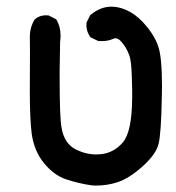

<svg xmlns="http://www.w3.org/2000/svg" viewBox="-20 -433 540 588"><path d="M71.3 -155.8 71.8 -268.6Q71.8 -302.2 71.5 -310.3Q71.3 -318.4 71.3 -320.3Q71.3 -348.6 85.9 -373L86.9 -374Q100.6 -386.2 121.1 -386.2Q124 -386.2 128.9 -385.7L151.9 -374L153.3 -372.1Q165.5 -350.6 165.5 -324.2Q165.5 -314.9 164.1 -305.2Q162.6 -238.3 162.6 -211.4Q162.6 -130.4 164.1 -94.5Q165.5 -58.6 168.5 -42Q176.3 6.3 212.4 24.9Q243.2 40 274.9 40Q282.2 40 290 39.1Q329.1 34.7 356.4 2.9Q383.8 -29.3 384.8 -131.8Q384.8 -140.6 384.8 -156.7Q384.8 -172.9 383.8 -196.3Q382.3 -245.6 376.5 -262.2Q367.2 -288.1 351.6 -305.2Q342.3 -315.9 333.5 -315.9Q330.1 -315.9 326.7 -314Q311 -307.1 291.5 -307.1Q286.6 -307.1 280.3 -307.6L257.3 -318.8Q249.5 -329.6 247.1 -338.9Q244.6 -348.1 244.6 -354Q244.6 -359.9 245.1 -364.3L256.3 -386.7L257.8 -387.7Q287.6 -412.6 321.3 -412.6Q342.8 -412.6 365.7 -402.8Q393.1 -391.1 417 -365.7Q451.2 -329.6 464.4 -291.5Q476.1 -259.3 476.1 -166.5Q476.1 -152.8 475.6 -137.7Q473.6 -21.5 465.3 8.8Q457 40.5 415.5 77.6Q374 114.3 338.4 125.5Q308.1 135.3 274.4 135.3Q265.6 135.3 261.7 134.8Q220.7 128.9 184.1 116.7Q146 104.5 115.2 67.1Q84.5 29.8 77.1 -23.4Q71.3 -68.4 71.3 -155.8Z"/></svg>

Font: Bakudai
Style: Bold
Weight: 700
Version: Version 1.48